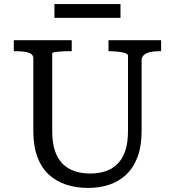

<svg xmlns="http://www.w3.org/2000/svg" viewBox="-20 -908 861 945"><path d="M237 -264Q237 -204 251 -164Q265 -124 290 -100Q315 -76 349 -65Q383 -54 424 -54Q465 -54 498.5 -65Q532 -76 557 -100Q582 -124 596 -164Q610 -204 610 -264V-635Q610 -640 602 -644Q594 -648 581 -650.5Q568 -653 552.5 -654.5Q537 -656 523 -656H514V-710H773V-656H762Q738 -656 718.5 -651.5Q699 -647 688 -637Q677 -627 677 -610V-264Q677 -189 657 -135.5Q637 -82 600.5 -48Q564 -14 516.5 1.5Q469 17 414 17Q356 17 306.5 1Q257 -15 220.5 -48.5Q184 -82 164 -135.5Q144 -189 144 -264V-620Q144 -642 120 -649Q96 -656 59 -656H48V-710H333V-656H324Q310 -656 294.5 -655.5Q279 -655 266 -653.5Q253 -652 245 -650.5Q237 -649 237 -646ZM248 -888H573V-820H248Z"/></svg>

Font: Roboto Serif
Style: Regular
Weight: 400
Designer: Greg Gazdowicz
Foundry: Commercial Type
Version: Version 1.008